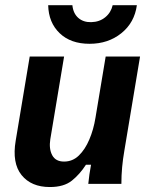

<svg xmlns="http://www.w3.org/2000/svg" viewBox="-20 -722 590 754"><path d="M175.8 12.5Q102.5 12.5 64.6 -34.6Q26.7 -81.7 41.7 -170L96.7 -500H231.7L177.5 -175Q171.7 -137.5 185 -112.5Q198.3 -87.5 231.7 -87.5Q265 -87.5 289.6 -111.2Q314.2 -135 330.8 -174.2Q347.5 -213.3 355 -260L395 -500H530L468.3 -130Q462.5 -96.7 459.6 -65Q456.7 -33.3 456.7 0H326.7Q328.3 -16.7 331.2 -37.5Q334.2 -58.3 337.5 -75H317.5Q293.3 -37.5 262.1 -12.5Q230.8 12.5 175.8 12.5ZM331.7 -550Q257.5 -550 214.2 -591.7Q170.8 -633.3 169.2 -701.7H264.2Q267.5 -669.2 287.5 -651.7Q307.5 -634.2 338.3 -635Q370.8 -635.8 393.3 -654.2Q415.8 -672.5 422.5 -701.7H517.5Q508.3 -633.3 456.7 -591.7Q405 -550 331.7 -550Z"/></svg>

Font: Familjen Grotesk GF
Style: Bold Italic
Weight: 700
Designer: Anders Wikstroem, Jonas Baeckman, Matilda Gysing, Kristian Moeller
Foundry: Familjen STHML AB
Version: Version 2.000; Beta; Release 4; Build 6